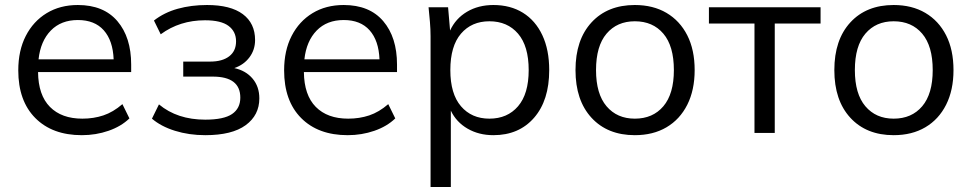

<svg xmlns="http://www.w3.org/2000/svg" viewBox="-20 -531 3881 767"><path d="M307 9Q189 9 121 -59.5Q53 -128 53 -250Q53 -329 83 -387.5Q113 -446 166.5 -478.5Q220 -511 291 -511Q394 -511 449 -446.5Q504 -382 504 -273V-243H132Q133 -151 179.5 -104Q226 -57 309 -57Q354 -57 393 -70Q432 -83 469 -115L497 -58Q464 -26 413.5 -8.5Q363 9 307 9ZM291 -451Q224 -451 183 -409Q142 -367 134 -294H434Q431 -369 394.5 -410Q358 -451 291 -451Z M800 9Q735 9 679 -8.5Q623 -26 587 -57L615 -114Q688 -53 800 -53Q874 -53 907 -75.5Q940 -98 940 -141Q940 -225 830 -225H712V-285H820Q868 -285 895.5 -306Q923 -327 923 -366Q923 -405 893 -427.5Q863 -450 799 -450Q698 -450 622 -394L595 -449Q636 -481 690 -496Q744 -511 807 -511Q901 -511 950 -474.5Q999 -438 999 -371Q999 -332 976.5 -302Q954 -272 916 -259Q962 -249 989 -217Q1016 -185 1016 -138Q1016 -71 961.5 -31Q907 9 800 9Z M1369 9Q1251 9 1183 -59.5Q1115 -128 1115 -250Q1115 -329 1145 -387.5Q1175 -446 1228.5 -478.5Q1282 -511 1353 -511Q1456 -511 1511 -446.5Q1566 -382 1566 -273V-243H1194Q1195 -151 1241.5 -104Q1288 -57 1371 -57Q1416 -57 1455 -70Q1494 -83 1531 -115L1559 -58Q1526 -26 1475.5 -8.5Q1425 9 1369 9ZM1353 -451Q1286 -451 1245 -409Q1204 -367 1196 -294H1496Q1493 -369 1456.5 -410Q1420 -451 1353 -451Z M1700 216V-386Q1700 -414 1697.5 -443.5Q1695 -473 1692 -502H1770L1778 -409Q1800 -457 1845.5 -484Q1891 -511 1951 -511Q2019 -511 2069 -480Q2119 -449 2146.5 -390.5Q2174 -332 2174 -251Q2174 -130 2113.5 -60.5Q2053 9 1951 9Q1893 9 1848 -17Q1803 -43 1781 -89V216ZM1935 -57Q2007 -57 2049.5 -106.5Q2092 -156 2092 -251Q2092 -347 2049.5 -396.5Q2007 -446 1935 -446Q1864 -446 1821.5 -396.5Q1779 -347 1779 -251Q1779 -156 1821.5 -106.5Q1864 -57 1935 -57Z M2516 9Q2407 9 2343 -60.5Q2279 -130 2279 -251Q2279 -372 2343 -441.5Q2407 -511 2516 -511Q2589 -511 2642.5 -479.5Q2696 -448 2725.5 -390Q2755 -332 2755 -251Q2755 -171 2725.5 -112.5Q2696 -54 2642.5 -22.5Q2589 9 2516 9ZM2516 -57Q2588 -57 2630 -106.5Q2672 -156 2672 -251Q2672 -347 2630 -396.5Q2588 -446 2516 -446Q2445 -446 2403 -396.5Q2361 -347 2361 -251Q2361 -156 2403 -106.5Q2445 -57 2516 -57Z M2994 0V-437H2812V-502H3258V-437H3075V0Z M3550 9Q3441 9 3377 -60.5Q3313 -130 3313 -251Q3313 -372 3377 -441.5Q3441 -511 3550 -511Q3623 -511 3676.5 -479.5Q3730 -448 3759.5 -390Q3789 -332 3789 -251Q3789 -171 3759.5 -112.5Q3730 -54 3676.5 -22.5Q3623 9 3550 9ZM3550 -57Q3622 -57 3664 -106.5Q3706 -156 3706 -251Q3706 -347 3664 -396.5Q3622 -446 3550 -446Q3479 -446 3437 -396.5Q3395 -347 3395 -251Q3395 -156 3437 -106.5Q3479 -57 3550 -57Z"/></svg>

Font: Mulish
Style: Regular
Weight: 400
Designer: Vernon Adams
Foundry: Vernon Adams
Version: Version 3.603; ttfautohint (v1.8.3)